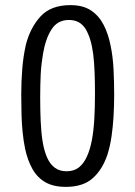

<svg xmlns="http://www.w3.org/2000/svg" viewBox="-20 -725 529 750"><path d="M237 5Q189 5 157.5 -13Q126 -31 107 -64.5Q88 -98 78 -144Q72 -174 68.5 -207.5Q65 -241 64 -279Q63 -317 63 -357Q63 -382 64 -407Q65 -432 67 -456.5Q69 -481 72.5 -504.5Q76 -528 81 -550Q98 -617 138.5 -661Q179 -705 255 -705Q304 -705 335 -684.5Q366 -664 384.5 -628.5Q403 -593 412 -547Q421 -504 423.5 -454.5Q426 -405 426 -355Q426 -311 423.5 -269.5Q421 -228 415.5 -191Q410 -154 400 -122Q381 -64 343 -29.5Q305 5 237 5ZM240 -56Q269 -56 288 -71Q307 -86 319.5 -113.5Q332 -141 339 -178Q346 -216 348.5 -262Q351 -308 351 -360Q351 -404 349.5 -443Q348 -482 344 -514Q336 -576 314.5 -611.5Q293 -647 249 -647Q205 -647 181.5 -610.5Q158 -574 148 -515Q145 -497 142.5 -476.5Q140 -456 139 -434.5Q138 -413 137.5 -390.5Q137 -368 137 -345Q137 -294 139 -249.5Q141 -205 147 -169Q153 -134 164.5 -108.5Q176 -83 194.5 -69.5Q213 -56 240 -56Z"/></svg>

Font: Truculenta
Style: Regular
Weight: 400
Designer: Ivan Castro, Eva Sanz & Omnibus-Type Team
Foundry: Omnibus-Type
Version: Version 1.002